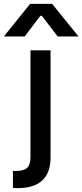

<svg xmlns="http://www.w3.org/2000/svg" viewBox="-82 -793 427 995"><path d="M180 -532V22Q180 182 9 182Q7 182 -3.5 181.5Q-14 181 -15 181V93H0Q42 93 59 76.5Q76 60 76 21V-532ZM188 -773 325 -604H217L135 -711H127L46 -604H-62L74 -773Z"/></svg>

Font: Manrope Medium
Style: Medium
Weight: 500
Designer: Mikhail Sharanda
Foundry: Mikhail Sharanda
Version: Version 4.000;hotconv 1.0.109;makeotfexe 2.5.65596